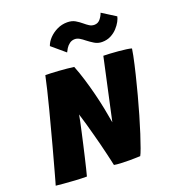

<svg xmlns="http://www.w3.org/2000/svg" viewBox="-162 -995 1000 1115"><g transform="rotate(-20 338.5 -437.5)"><path d="M182.5 3.5Q148 3.5 110.8 1.2Q73.5 -1 42.2 -3.8Q11 -6.5 -6 -8.5Q-4.5 -12.5 0.8 -31.8Q6 -51 14.5 -81.2Q23 -111.5 33.2 -149.5Q43.5 -187.5 55.2 -230Q67 -272.5 78 -316Q94 -375.5 109.5 -435.2Q125 -495 137.5 -546.8Q150 -598.5 157 -632.5Q167.5 -632.5 189.2 -631.8Q211 -631 237 -629.2Q263 -627.5 288 -625Q313 -622.5 331 -620Q348.5 -576 363.2 -527.2Q378 -478.5 390.5 -429Q403 -379.5 412.5 -332Q422 -284.5 429 -242L512 -623Q527.5 -623 552.2 -621.5Q577 -620 603.2 -617.8Q629.5 -615.5 651.2 -612.5Q673 -609.5 683 -606Q680.5 -587 675.5 -563.2Q670.5 -539.5 664.5 -512.2Q658.5 -485 651.2 -455.8Q644 -426.5 636.2 -396.5Q628.5 -366.5 621 -337.5Q606 -281.5 590 -226.2Q574 -171 558.8 -124Q543.5 -77 531.8 -44.5Q520 -12 514 -2Q498.5 -1.5 481.2 -1Q464 -0.5 446 -0.5Q419 -0.5 394 -1.8Q369 -3 353 -6Q350.5 -18 345.8 -38.8Q341 -59.5 334.5 -87.2Q328 -115 319.8 -147.2Q311.5 -179.5 302.2 -214Q293 -248.5 283.2 -283.5Q273.5 -318.5 263 -351Q261 -338 255.5 -311.2Q250 -284.5 242.2 -250Q234.5 -215.5 226 -178Q217.5 -140.5 209.2 -105.2Q201 -70 194 -41.5Q187 -13 182.5 3.5ZM239.5 -782Q247.5 -806 268.2 -827.8Q289 -849.5 318 -863.5Q347 -877.5 380.5 -877.5Q409.5 -877.5 429.8 -865.5Q450 -853.5 466.5 -839.5Q480.5 -827.5 494.5 -818.5Q508.5 -809.5 525.5 -809.5Q547.5 -809.5 561.8 -826.8Q576 -844 582.5 -863.5L666.5 -810.5Q664.5 -798 654.8 -779.8Q645 -761.5 628.2 -743.2Q611.5 -725 587.8 -712.8Q564 -700.5 533.5 -700.5Q508 -700.5 486.8 -713.5Q465.5 -726.5 447 -741Q432 -753.5 417.5 -762Q403 -770.5 389 -770.5Q370 -770.5 356 -760Q342 -749.5 333.5 -735.8Q325 -722 321 -713Z"/></g></svg>

Font: Grandstander Thin ExtraBold
Style: Italic
Weight: 800
Italic angle: -15°
Version: Version 1.200